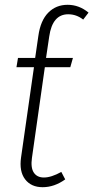

<svg xmlns="http://www.w3.org/2000/svg" viewBox="-20 -761 385 792"><path d="M261.2 -702.1Q196.3 -702.1 183.1 -610.8L169.9 -522H280.8L270 -483.9H165L111.8 -109.9Q106 -69.3 119.4 -49.1Q132.8 -28.8 161.1 -28.8Q191.4 -28.8 232.9 -51.8L249 -21Q204.1 11.2 155.8 11.2Q108.4 11.2 83.5 -21.5Q58.6 -54.2 66.9 -111.8L120.1 -483.9H47.9L54.2 -522H125L138.2 -612.8Q147 -676.3 179 -708.7Q210.9 -741.2 258.8 -741.2Q306.2 -741.2 345.2 -709L323.2 -680.2Q295.4 -702.1 261.2 -702.1Z"/></svg>

Font: Fira Sans Compressed ExtraLight
Style: Italic
Weight: 250
Width: 3
Italic angle: -8°
Designer: Carrois Corporate & Edenspiekermann AG
Foundry: Carrois Corporate GbR & Edenspiekermann AG
Version: Version 4.203;PS 004.203;hotconv 1.0.88;makeotf.lib2.5.64775